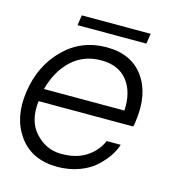

<svg xmlns="http://www.w3.org/2000/svg" viewBox="-101 -744 760 835"><g transform="rotate(15 279.0 -327.0)"><path d="M468 -613H158L165 -659H475ZM511 -278Q509 -259 506 -250H80Q69 -159 117 -107Q165 -55 231 -54Q300 -53 345.5 -82.5Q391 -112 411 -159H474Q467 -135 450 -109Q433 -83 404.5 -56Q376 -29 330.5 -12Q285 5 230 5Q116 4 58.5 -76Q1 -156 18 -274Q35 -395 113.5 -474Q192 -553 306 -553Q418 -553 473 -476.5Q528 -400 511 -278ZM298 -492Q219 -492 165 -441.5Q111 -391 89 -307H451Q456 -391 416 -441.5Q376 -492 298 -492Z"/></g></svg>

Font: Oakes Grotesk Light
Style: Italic
Weight: 300
Italic angle: -8°
Designer: Samuel Oakes
Foundry: Samuel Oakes
Version: Version 1.000;PS 001.000;hotconv 1.0.88;makeotf.lib2.5.64775